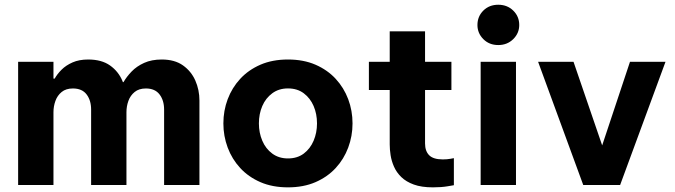

<svg xmlns="http://www.w3.org/2000/svg" viewBox="-20 -796 2906 826"><path d="M210 0H58V-530H210V-457.8H215.2Q226.2 -477.6 245 -496.3Q263.8 -515 292.1 -527.5Q320.4 -540 359.4 -540Q417.4 -540 453.6 -514.2Q489.8 -488.4 506.9 -447.4Q524 -406.4 524 -361V0H372V-324.8Q372 -364 352.6 -389.7Q333.2 -415.4 293.6 -415.4Q263.8 -415.4 245.3 -400.3Q226.8 -385.2 218.4 -361.8Q210 -338.4 210 -313.2ZM524 0H372L372.4 -442.8H511.4Q524.6 -465.8 546.2 -488.3Q567.8 -510.8 600 -525.4Q632.2 -540 675.8 -540Q731.4 -540 767 -514.8Q802.6 -489.6 820.3 -449.5Q838 -409.4 838 -363.4V0H686V-324.8Q686 -364 666.4 -389.7Q646.8 -415.4 607.6 -415.4Q577.8 -415.4 559.3 -400.3Q540.8 -385.2 532.4 -362Q524 -338.8 524 -313.2Z M1218.8 10Q1151.8 10 1100.3 -12.4Q1048.8 -34.8 1013.4 -73.2Q978 -111.6 959.5 -161.2Q941 -210.8 941 -265Q941 -319.8 959.5 -369.1Q978 -418.4 1013.4 -456.8Q1048.8 -495.2 1100.3 -517.6Q1151.8 -540 1218.8 -540Q1285.8 -540 1337.3 -517.6Q1388.8 -495.2 1424.2 -456.8Q1459.6 -418.4 1478.1 -369.1Q1496.6 -319.8 1496.6 -265Q1496.6 -210.8 1478.1 -161.2Q1459.6 -111.6 1424.2 -73.2Q1388.8 -34.8 1337.3 -12.4Q1285.8 10 1218.8 10ZM1218.8 -114.4Q1259 -114.4 1286.8 -135.3Q1314.6 -156.2 1329.2 -190.6Q1343.8 -225 1343.8 -265Q1343.8 -306 1329.2 -339.9Q1314.6 -373.8 1286.8 -394.7Q1259 -415.6 1218.8 -415.6Q1179.6 -415.6 1151.3 -394.7Q1123 -373.8 1108.4 -339.9Q1093.8 -306 1093.8 -265Q1093.8 -225 1108.4 -190.6Q1123 -156.2 1151.3 -135.3Q1179.6 -114.4 1218.8 -114.4Z M1842.6 10Q1793.4 10 1760.2 -2.1Q1727 -14.2 1706.4 -34.3Q1685.8 -54.4 1675 -79Q1664.2 -103.6 1660.4 -128.3Q1656.6 -153 1656.6 -174.6V-661.2H1808.6V-178.8Q1808.6 -146 1826.4 -128.1Q1844.2 -110.2 1885 -110.2Q1903.4 -110.2 1918 -112.9Q1932.6 -115.6 1932.6 -115.6V0.8Q1932.6 0.8 1905.7 5.4Q1878.8 10 1842.6 10ZM1922 -408.8H1567V-530H1922Z M2199.8 0H2047.8V-530H2199.8ZM2123.6 -602.2Q2084.6 -602.2 2059.3 -627.7Q2034 -653.2 2034 -688.4Q2034 -725.2 2059.3 -750.4Q2084.6 -775.6 2123.6 -775.6Q2162.2 -775.6 2188 -750.4Q2213.8 -725.2 2213.8 -688.4Q2213.8 -653.2 2188 -627.7Q2162.2 -602.2 2123.6 -602.2Z M2647.8 0H2489.2L2295 -530H2447.4L2591 -111H2550.8L2690.2 -530H2843Z"/></svg>

Font: Be Vietnam Pro Variable Thin
Style: Regular
Weight: 100
Designer: Lam Bao, Tony Le, Vietanh Nguyen
Foundry: Yellow Type Foundry
Version: Version 1.002